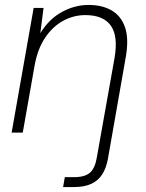

<svg xmlns="http://www.w3.org/2000/svg" viewBox="-20 -536 590 776"><path d="M27 0 116 -504H156L143 -402Q178 -459 230 -487.5Q282 -516 338 -516Q393 -516 431 -494Q469 -472 485 -426.5Q501 -381 489 -309L416 107Q409 144 393 169Q377 194 349 207Q321 220 280 220H235L242 180H279Q323 180 343.5 162Q364 144 371 102L443 -302Q458 -391 427.5 -433Q397 -475 325 -475Q277 -475 234.5 -451.5Q192 -428 162 -383Q132 -338 120 -272L72 0Z"/></svg>

Font: DM Sans ExtraLight
Style: Italic
Weight: 250
Italic angle: -10°
Designer: Colophon Foundry, Jonny Pinhorn
Foundry: Colophon Foundry
Version: Version 4.004;gftools[0.9.30]